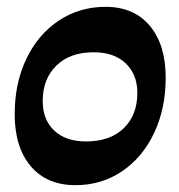

<svg xmlns="http://www.w3.org/2000/svg" viewBox="-20 -530 523 562"><path d="M23 -196Q23 -287 57.5 -358.5Q92 -430 152.5 -470Q213 -510 289 -510Q372 -510 418.5 -454.5Q465 -399 465 -303Q465 -212 431 -140.5Q397 -69 337 -28.5Q277 12 201 12Q117 12 70 -43.5Q23 -99 23 -196ZM382 -258Q382 -312 348 -344.5Q314 -377 254 -377Q185 -377 145 -338Q105 -299 105 -234Q105 -180 138.5 -148Q172 -116 232 -116Q302 -116 342 -154.5Q382 -193 382 -258Z"/></svg>

Font: Alegreya SC
Style: Bold Italic
Weight: 700
Italic angle: -7°
Designer: Juan Pablo del Peral
Foundry: Huerta Tipografica
Version: Version 2.007; ttfautohint (v1.6)